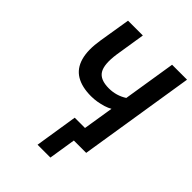

<svg xmlns="http://www.w3.org/2000/svg" viewBox="-247 -820 1100 1100"><g transform="rotate(45 303.0 -270.5)"><path d="M368 164H264L305 -96H461L445 0H394ZM373 0 418 -281Q401 -271 378.5 -264Q356 -257 332 -253Q308 -249 284 -249Q210 -249 163 -277Q116 -305 99 -364.5Q82 -424 97 -515L128 -705H248L219 -522Q206 -431 230 -392Q254 -353 324 -353Q354 -353 381.5 -361Q409 -369 434 -385L485 -705H606L494 0Z"/></g></svg>

Font: Nunito Sans 10pt Condensed
Style: Bold Italic
Weight: 700
Width: 3
Italic angle: -9°
Designer: Vernon Adams
Foundry: Vernon Adams
Version: Version 3.101;gftools[0.9.27]